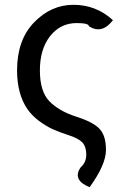

<svg xmlns="http://www.w3.org/2000/svg" viewBox="-20 -577 522 799"><path d="M353 202Q279 172 316 119Q339 99 339 66Q339 33 322 15Q305 -2 264 -15Q224 -28 198 -40Q172 -52 142 -74Q113 -96 94 -123Q51 -186 51 -284Q51 -410 121 -483Q192 -557 286 -557Q380 -557 450 -493Q404 -433 350 -468Q349 -481 299 -481Q231 -481 188 -426Q146 -372 146 -284Q146 -197 185 -156Q225 -115 296 -92Q368 -69 394 -41Q421 -13 421 47Q421 108 353 202Z"/></svg>

Font: Swei Toothpaste CJK TC
Style: Regular
Weight: 400
Version: Version 1.0